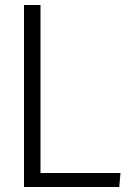

<svg xmlns="http://www.w3.org/2000/svg" viewBox="-20 -748 522 768"><path d="M76 -728H142V-56H462L457 0H76Z"/></svg>

Font: Murecho Thin Light
Style: Regular
Weight: 300
Version: Version 1.010